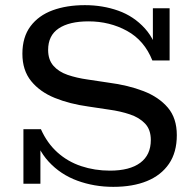

<svg xmlns="http://www.w3.org/2000/svg" viewBox="-20 -714 761 746"><path d="M420 12Q346 12 280.5 -12Q215 -36 169 -86Q123 -136 106 -212H139Q163 -158 203 -122Q243 -86 295.5 -68.5Q348 -51 407 -51Q484 -51 525 -81.5Q566 -112 566 -170Q566 -210 544 -233.5Q522 -257 485 -269.5Q448 -282 404 -288L324 -300Q251 -310 193 -333.5Q135 -357 101 -399Q67 -441 67 -505Q67 -570 98.5 -612Q130 -654 184.5 -674Q239 -694 310 -694Q379 -694 439.5 -672.5Q500 -651 543 -603.5Q586 -556 601 -479H572Q541 -557 473.5 -594Q406 -631 324 -631Q249 -631 208 -603.5Q167 -576 167 -520Q167 -482 187.5 -458.5Q208 -435 243 -423Q278 -411 321 -405L401 -393Q478 -383 537.5 -360Q597 -337 632 -296Q667 -255 667 -189Q667 -122 636.5 -77.5Q606 -33 551 -10.5Q496 12 420 12ZM71 0V-212H106L137 -149V0ZM601 -479 574 -539V-682H639V-479Z"/></svg>

Font: Montagu Slab 24pt
Style: Regular
Weight: 400
Designer: Florian Karsten
Foundry: Florian Karsten
Version: Version 1.000